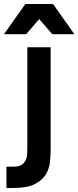

<svg xmlns="http://www.w3.org/2000/svg" viewBox="-66 -735 390 955"><path d="M-34 94H0Q26 94 40 85.5Q54 77 61 63Q68 49 69 31.5Q70 14 70 -5V-500H186V0Q186 32 183 67Q180 102 162.5 131.5Q145 161 107.5 180.5Q70 200 0 200H-34ZM60 -715H198L304 -565H194L129 -640L64 -565H-46Z"/></svg>

Font: PT Root UI Bold
Style: Regular
Weight: 700
Designer: Vitaly Kuzmin
Foundry: ParaType Ltd.
Version: Version 2.000G